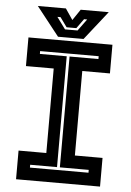

<svg xmlns="http://www.w3.org/2000/svg" viewBox="-58 -901 646 944"><g transform="rotate(5 265.0 -429.0)"><path d="M57.5 0V-141.5H194.5V-558.5H57.5V-700H472V-558.5H335.5V-141.5H472V0ZM120.5 -63H409.5V-77H267V-624H409.5V-638H120.5V-624H253V-77H120.5ZM202 -716 90 -858H228.5L265 -804L301.5 -858H440L328 -716ZM233 -755H295L337.5 -813H322L288 -766H240L206 -813H190.5Z"/></g></svg>

Font: Tourney
Style: Bold
Weight: 700
Designer: Tyler Finck
Foundry: Etcetera Type Co
Version: Version 1.015